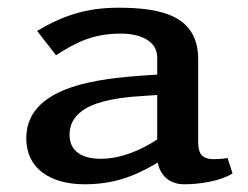

<svg xmlns="http://www.w3.org/2000/svg" viewBox="-20 -470 643 497"><path d="M48 -112C48 -34 110 7 199 7C273 7 328 -13 388 -49C395 -18 416 7 457 7C496 7 550 -1 582 -21L569 -61C558 -59 545 -58 534 -58C495 -58 493 -81 493 -108V-316C493 -427 403 -450 287 -450C203 -450 144 -430 76 -390L125 -327C179 -362 223 -383 293 -383C340 -383 387 -366 387 -321V-277C281 -269 48 -263 48 -112ZM160 -121C160 -219 319 -219 387 -224V-109C346 -82 294 -59 241 -59C193 -59 160 -78 160 -121Z"/></svg>

Font: KpMath
Style: SansBold
Weight: 700
Version: Version 0.66